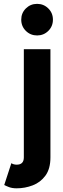

<svg xmlns="http://www.w3.org/2000/svg" viewBox="-20 -768 334 1015"><path d="M92.3 -664.1Q92.3 -699.2 116.7 -723.4Q141.1 -747.6 176.3 -747.6Q210.9 -747.6 235.4 -723.4Q259.8 -699.2 259.8 -664.1Q259.8 -628.9 235.4 -604.7Q210.9 -580.6 176.3 -580.6Q141.1 -580.6 116.7 -604.7Q92.3 -628.9 92.3 -664.1ZM40 94.7Q51.8 102.5 68.4 102.5Q106 102.5 106 64V-507.8H246.6V64Q246.6 124.5 220.2 160.4Q193.8 196.3 152.8 211.9Q111.8 227.5 68.4 227.5Q44.4 227.5 27.8 221.2Q11.2 214.8 2.4 210Z"/></svg>

Font: Giphurs
Style: Bold
Weight: 700
Version: Version 0.920; ttfautohint (v1.8.4.7-5d5b)